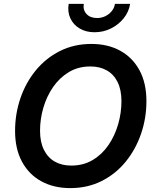

<svg xmlns="http://www.w3.org/2000/svg" viewBox="-20 -965 807 995"><path d="M344.2 9.8Q258.8 9.8 194.3 -25.4Q129.9 -60.5 94 -127Q58.1 -193.4 58.1 -286.6Q58.1 -374.5 85.7 -455.6Q113.3 -536.6 165.3 -600.1Q217.3 -663.6 290.3 -700.4Q363.3 -737.3 453.6 -737.3Q539.1 -737.3 603 -702.1Q667 -667 702.9 -600.8Q738.8 -534.7 738.8 -440.9Q738.8 -352.5 710.9 -271.5Q683.1 -190.4 631.3 -127Q579.6 -63.5 506.8 -26.9Q434.1 9.8 344.2 9.8ZM349.1 -106.9Q412.1 -106.9 460.7 -136Q509.3 -165 542.2 -213.4Q575.2 -261.7 592.3 -321Q609.4 -380.4 609.4 -440.4Q609.4 -499.5 589.4 -539.8Q569.3 -580.1 533.2 -600.3Q497.1 -620.6 448.2 -620.6Q385.7 -620.6 337.2 -591.6Q288.6 -562.5 255.1 -513.9Q221.7 -465.3 204.6 -406.5Q187.5 -347.7 187.5 -287.6Q187.5 -228.5 207.8 -188.2Q228 -147.9 264.2 -127.4Q300.3 -106.9 349.1 -106.9ZM470.2 -797.9Q425.3 -797.9 392.6 -817.4Q359.9 -836.9 344.5 -870.4Q329.1 -903.8 335.9 -944.8H414.1Q409.2 -913.1 428.5 -892.3Q447.8 -871.6 482.9 -871.6Q505.9 -871.6 525.6 -881.1Q545.4 -890.6 558.8 -907Q572.3 -923.3 575.7 -944.8H654.3Q647.9 -903.8 621.1 -870.4Q594.2 -836.9 554.9 -817.4Q515.6 -797.9 470.2 -797.9Z"/></svg>

Font: Inter 16pt SemiBold
Style: Italic
Weight: 600
Italic angle: -9.3988°
Version: Version 4.001;git-66647c0bb